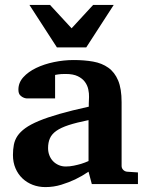

<svg xmlns="http://www.w3.org/2000/svg" viewBox="-20 -742 593 774"><path d="M350.1 0 336.9 -49.8Q311 -32.2 282.7 -18.6Q257.8 -6.8 227.1 2.7Q196.3 12.2 163.1 12.2Q135.7 12.2 112.1 3.2Q88.4 -5.9 70.6 -22.7Q52.7 -39.6 42.5 -63.5Q32.2 -87.4 32.2 -117.2Q32.2 -139.6 35.9 -158.7Q39.6 -177.7 50.5 -194.1Q61.5 -210.4 82 -225.3Q102.5 -240.2 136.5 -254.4Q170.4 -268.6 219.7 -282.7Q269 -296.9 337.9 -312V-324.2Q337.9 -331.5 338.4 -337.4Q338.4 -344.2 338.9 -351.1Q339.4 -365.2 335.9 -381.6Q332.5 -397.9 322.3 -411.9Q312 -425.8 293.5 -434.8Q274.9 -443.8 245.1 -443.8Q234.9 -443.8 226.8 -443.4Q218.8 -442.9 213.4 -441.9Q207 -440.9 202.1 -439.9V-345.2H99.1Q86.4 -344.2 76.7 -347.7Q68.4 -350.6 61.3 -357.9Q54.2 -365.2 54.2 -380.9Q54.2 -408.7 74 -430.7Q93.8 -452.6 125.7 -468Q157.7 -483.4 197.5 -491.7Q237.3 -500 276.9 -500Q319.8 -500 355.5 -493.7Q391.1 -487.3 416.7 -469Q442.4 -450.7 456.3 -417.5Q470.2 -384.3 470.2 -330.1V-73.2Q470.2 -64 476.6 -57.4Q482.9 -50.8 492.2 -49.8L536.1 -46.9V0ZM336.9 -257.8Q288.6 -248 257.1 -237.8Q225.6 -227.5 207 -214.4Q188.5 -201.2 181.2 -184.3Q173.8 -167.5 173.8 -145Q173.8 -129.4 179 -116Q184.1 -102.5 193.6 -92.5Q203.1 -82.5 216.3 -76.7Q229.5 -70.8 245.1 -70.8Q261.2 -70.8 277.6 -74.2Q293.9 -77.6 307.1 -81.5Q322.8 -86.4 336.9 -92.8ZM327.6 -550.8H209.5L98.6 -722.2H181.6L268.6 -627.9L355.5 -722.2H438.5Z"/></svg>

Font: Charis SIL Eur
Style: Bold
Weight: 700
Foundry: SIL International
Version: Version 5.000